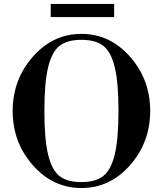

<svg xmlns="http://www.w3.org/2000/svg" viewBox="-20 -937 822 969"><path d="M636.5 -103.5Q535 12 391 12Q247 12 145.5 -103.5Q44 -219 44 -377Q44 -535 145.5 -650.5Q247 -766 391 -766Q535 -766 636.5 -650.5Q738 -535 738 -377Q738 -219 636.5 -103.5ZM281 -48Q320 -18 391 -18Q462 -18 501 -48.5Q540 -79 559 -157Q578 -235 578 -378Q578 -521 559 -598.5Q540 -676 501 -706Q462 -736 391 -736Q320 -736 281 -706Q242 -676 223 -598Q204 -520 204 -377Q204 -234 223 -156Q242 -78 281 -48ZM236 -851V-917H556V-851Z"/></svg>

Font: Libre Bodoni
Style: Regular
Weight: 400
Designer: Pablo Impallari, Rodrigo Fuenzalida
Foundry: Pablo Impallari, Rodrigo Fuenzalida
Version: Version 1.001